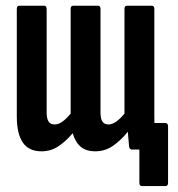

<svg xmlns="http://www.w3.org/2000/svg" viewBox="-20 -511 609 656"><path d="M465.5 124.8Q456.2 124.8 456.2 113.8V0H438.8L507.3 -90.7H544.2Q554.2 -90.7 554.2 -79.7V113.8Q554.2 124.8 544.9 124.8ZM121.8 6Q78.4 6 57.9 -24.1Q37.4 -54.1 37.4 -113.1V-480.5Q37.4 -491.5 46.4 -491.5H130.1Q139.4 -491.5 139.4 -480.5V-127.2Q139.4 -105.6 146 -95.7Q152.5 -85.8 166.9 -85.8Q179.6 -85.8 193.1 -95.3Q206.6 -104.9 221.4 -122.9V-480.5Q221.4 -491.5 230.3 -491.5H314.4Q323.4 -491.5 323.4 -480.5V-127.2Q323.4 -105.6 329.9 -95.7Q336.5 -85.8 350.8 -85.8Q362.9 -85.8 376.8 -95.3Q390.6 -104.9 405.3 -122.9V-480.5Q405.3 -491.5 414.3 -491.5H498.4Q507.3 -491.5 507.3 -480.5V-124.7Q507.3 -87 508.2 -58.9Q509 -30.8 510.3 -12.6Q511.7 0 501.8 0H431.1Q422.8 0 421.2 -9.8Q420.2 -20 419 -33.8Q417.8 -47.6 416.8 -60.9Q391.8 -30.3 365.2 -12.2Q338.7 6 304.6 6Q274.7 6 256.1 -9.3Q237.5 -24.7 228.3 -55.7Q204.5 -27.6 178.9 -10.8Q153.4 6 121.8 6Z"/></svg>

Font: Sofia Sans Extra Condensed
Style: Regular
Weight: 400
Designer: Botio Nikoltchev, Ani Petrova
Foundry: lettersoup
Version: Version 4.101